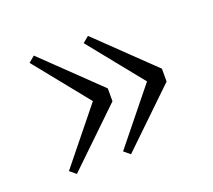

<svg xmlns="http://www.w3.org/2000/svg" viewBox="-71 -472 577 521"><g transform="rotate(-20 217.5 -211.0)"><path d="M384.8 -229.5V-192.4L226.6 -40L209 -54.7L335 -210.9L209 -367.2L226.6 -381.8ZM228.5 -229.5V-192.4L70.3 -40L52.7 -54.7L178.7 -210.9L52.7 -367.2L70.3 -381.8Z"/></g></svg>

Font: Buda Light
Style: Regular
Weight: 300
Version: Version 1.003